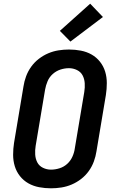

<svg xmlns="http://www.w3.org/2000/svg" viewBox="-20 -1011 640 1039"><path d="M256 8Q223 8 191.5 2Q160 -4 133.5 -19Q107 -34 88 -58Q69 -82 60 -111.5Q51 -141 51 -173.5Q51 -206 56 -238L107 -543Q111 -570 121 -597.5Q131 -625 148.5 -649.5Q166 -674 190 -692.5Q214 -711 241 -722.5Q268 -734 296.5 -738.5Q325 -743 353 -743Q386 -743 417.5 -737Q449 -731 475.5 -716Q502 -701 521 -677Q540 -653 549 -623.5Q558 -594 558 -561.5Q558 -529 553 -497L502 -192Q498 -165 488 -137.5Q478 -110 460.5 -85.5Q443 -61 419 -42.5Q395 -24 368 -12.5Q341 -1 312.5 3.5Q284 8 256 8ZM256 -93Q279 -93 302.5 -100.5Q326 -108 344 -124.5Q362 -141 372 -163.5Q382 -186 385 -209L436 -513Q440 -537 438.5 -560.5Q437 -584 427 -603Q417 -622 396.5 -632Q376 -642 353 -642Q330 -642 307 -634.5Q284 -627 265.5 -610.5Q247 -594 237.5 -571.5Q228 -549 224 -526L173 -222Q169 -198 170.5 -174.5Q172 -151 182 -132Q192 -113 212.5 -103Q233 -93 256 -93ZM361 -786 304 -844 468 -991 537 -919Z"/></svg>

Font: Iosevka Extended
Style: Bold Italic
Weight: 700
Width: 7
Italic angle: -9°
Monospace: yes
Designer: Belleve Invis
Foundry: Belleve Invis
Version: Version 32.5.0; ttfautohint (v1.8.4)